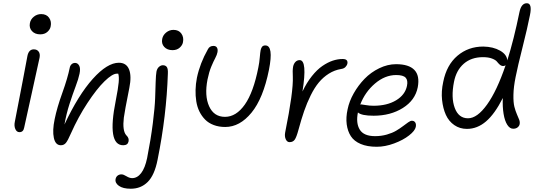

<svg xmlns="http://www.w3.org/2000/svg" viewBox="-20 -843 3270 1175"><path d="M226.1 -632.8Q193.8 -632.8 175.5 -652.8Q157.2 -672.9 163.1 -702.1Q167.5 -725.1 187.3 -741Q207 -756.8 231.9 -756.8Q264.6 -756.8 280.5 -734.1Q296.4 -711.4 290 -681.2Q286.6 -662.6 269.8 -647.7Q252.9 -632.8 226.1 -632.8ZM99.1 -34.2Q82 -34.2 73.7 -53.5Q65.4 -72.8 70.8 -98.1Q96.2 -227.1 118.9 -347.2Q141.6 -467.3 147.9 -501Q156.2 -541 187 -541Q206.1 -541 216.3 -527.6Q226.6 -514.2 222.2 -490.2Q213.9 -448.7 174.8 -274.4Q135.7 -100.1 127.9 -62Q123 -34.2 99.1 -34.2Z M733.9 45.9Q633.3 45.9 688.5 -228Q703.1 -302.7 706.3 -338.6Q709.5 -374.5 703.6 -392.1H694.8Q667.5 -392.1 619.6 -345.5Q571.8 -298.8 515.4 -213.1Q459 -127.4 414.6 -27.8Q395 17.6 383.1 31.7Q371.1 45.9 352.5 45.9Q319.3 45.9 309.6 1Q299.8 -43.9 314.5 -113.8Q328.6 -183.6 361.6 -275.1Q394.5 -366.7 406.7 -428.2Q409.2 -441.4 418 -449.7Q426.8 -458 439.5 -458Q455.1 -458 464.4 -441.7Q473.6 -425.3 466.8 -392.1Q460.4 -360.4 442.6 -313.5Q424.8 -266.6 405.5 -207Q386.2 -147.5 374.5 -81.1Q459.5 -262.2 548.1 -360.6Q636.7 -459 707.5 -459Q753.4 -459 769.8 -418.2Q786.1 -377.4 771.5 -305.2Q742.2 -158.7 737.8 -122.6Q728.5 -43.9 752 -16.1Q753.4 -14.6 754.9 -13.2Q771 2.9 766.6 22.9Q761.7 45.9 733.9 45.9Z M1035.6 -536.1Q1003.4 -536.1 985.1 -555.9Q966.8 -575.7 972.7 -605Q977.1 -627.9 996.8 -644Q1016.6 -660.2 1041.5 -660.2Q1074.2 -660.2 1090.1 -637.2Q1106 -614.3 1099.6 -584Q1096.2 -565.9 1079.3 -551Q1062.5 -536.1 1035.6 -536.1ZM780.3 312Q732.4 312 707.5 294.2Q682.6 276.4 687.5 252Q690.4 238.8 700.2 231.4Q710 224.1 723.6 224.1Q735.4 224.1 753.9 235.6Q772.5 247.1 788.6 247.1Q820.3 247.1 844 216.1Q867.7 185.1 880.4 124Q902.8 10.3 915.3 -88.9Q927.7 -188 929.4 -241.7Q931.2 -295.4 932.6 -340.8Q934.1 -386.2 937.5 -404.8Q941.4 -423.8 952.9 -433.8Q964.4 -443.8 976.6 -443.8Q992.7 -443.8 1000.7 -433.1Q1008.8 -422.4 1007.3 -392.1Q999 -135.7 944.3 134.8Q925.8 229 884 270.5Q842.3 312 780.3 312Z M1358.4 -65.9Q1319.3 -65.9 1287.8 -77.9Q1256.3 -89.8 1235.4 -111.1Q1214.4 -132.3 1200.4 -160.6Q1186.5 -189 1181.2 -222.9Q1175.8 -256.8 1176.8 -293.2Q1177.7 -329.6 1185.1 -367.2Q1203.6 -455.6 1252 -541Q1262.2 -562 1286.1 -562Q1301.3 -562 1307.6 -551.8Q1314 -541.5 1311 -523.9Q1308.1 -507.8 1297.4 -487.8Q1286.6 -467.8 1272.9 -435.1Q1259.3 -402.3 1250 -356.9Q1230.5 -257.3 1259.8 -192.6Q1289.1 -127.9 1356.9 -127.9Q1425.3 -127.9 1478.3 -203.1Q1531.2 -278.3 1561 -430.2Q1567.4 -460.9 1569.8 -491.7Q1572.3 -522.5 1575.2 -537.1Q1578.6 -551.3 1585 -558.1Q1591.3 -564.9 1604 -564.9Q1655.3 -564.9 1626 -416Q1590.8 -240.7 1519 -153.3Q1447.3 -65.9 1358.4 -65.9Z M1752 26.9Q1736.8 26.9 1728.8 9.3Q1720.7 -8.3 1725.1 -32.2Q1775.9 -283.2 1772 -374Q1769.5 -411.1 1773.9 -436Q1777.8 -453.6 1788.3 -464.4Q1798.8 -475.1 1814 -475.1Q1861.8 -475.1 1831.1 -283.2Q1856.9 -337.4 1888.7 -377.2Q1920.4 -417 1952.9 -439.2Q1985.4 -461.4 2016.1 -471.7Q2046.9 -481.9 2076.7 -481.9Q2094.7 -481.9 2101.6 -474.4Q2108.4 -466.8 2106 -454.1Q2103.5 -442.4 2093.8 -432.6Q2084 -422.9 2067.9 -420.9Q2026.9 -414.1 1992.2 -392.1Q1957.5 -370.1 1931.2 -338.4Q1904.8 -306.6 1881.6 -259.8Q1858.4 -212.9 1841.3 -163.3Q1824.2 -113.8 1806.6 -48.8Q1794.4 -3.4 1783.7 11.7Q1772.9 26.9 1752 26.9Z M2285.6 55.2Q2227.5 55.2 2187.3 38.1Q2147 21 2127.2 -9.5Q2107.4 -40 2101.8 -82.3Q2096.2 -124.5 2107.4 -174.8Q2117.2 -223.1 2144.8 -272Q2172.4 -320.8 2210.9 -360.6Q2249.5 -400.4 2300.8 -425.3Q2352.1 -450.2 2403.8 -450.2Q2481.9 -450.2 2515.9 -415Q2549.8 -379.9 2536.6 -309.1Q2521 -229.5 2445.3 -182.1Q2369.6 -134.8 2266.6 -134.8Q2191.9 -134.8 2170.4 -154.8Q2157.2 -89.8 2181.6 -49.8Q2206.1 -9.8 2275.4 -9.8Q2313.5 -9.8 2347.4 -19.5Q2381.3 -29.3 2404.3 -43Q2427.2 -56.6 2445.6 -70.6Q2463.9 -84.5 2477.8 -94.2Q2491.7 -104 2500.5 -104Q2514.2 -104 2521 -93.8Q2527.8 -83.5 2524.4 -65.9Q2519.5 -42.5 2483.4 -14.2Q2447.3 14.2 2392.1 34.7Q2336.9 55.2 2285.6 55.2ZM2190.4 -204.1Q2194.3 -204.1 2217.8 -200Q2241.2 -195.8 2266.6 -195.8Q2348.6 -195.8 2404.1 -229.2Q2459.5 -262.7 2470.7 -317.9Q2477.5 -351.6 2462.4 -367.7Q2447.3 -383.8 2404.8 -383.8Q2335.9 -383.8 2274.9 -331.8Q2213.9 -279.8 2184.6 -203.1Z M2837.4 -54.2Q2793.9 -54.2 2760.3 -77.4Q2726.6 -100.6 2708.7 -139.9Q2690.9 -179.2 2685.3 -231.4Q2679.7 -283.7 2692.4 -341.8Q2712.9 -445.3 2779.3 -501.7Q2845.7 -558.1 2937.5 -558.1Q2998.5 -557.1 3040.5 -533Q3082.5 -508.8 3084.5 -473.1Q3124.5 -600.1 3159.2 -770Q3170.4 -823.2 3204.1 -823.2Q3238.3 -823.2 3223.1 -750Q3207.5 -670.9 3178 -554.2Q3148.4 -437.5 3135.3 -371.1Q3123 -310.5 3122.1 -263.4Q3121.1 -216.3 3127.9 -189.7Q3134.8 -163.1 3143.1 -144.3Q3151.4 -125.5 3157 -111.1Q3162.6 -96.7 3160.2 -84Q3158.7 -72.8 3148.2 -64Q3137.7 -55.2 3121.1 -55.2Q3100.1 -54.7 3084.5 -79.1Q3068.8 -103.5 3061.8 -146.5Q3054.7 -189.5 3057.1 -243.2Q3007.8 -145.5 2954.3 -99.9Q2900.9 -54.2 2837.4 -54.2ZM2758.3 -341.8Q2739.3 -246.1 2762.9 -182.6Q2786.6 -119.1 2844.2 -119.1Q2900.4 -119.1 2960.7 -203.1Q3021 -287.1 3074.2 -443.8Q3067.9 -439 3059.6 -439Q3047.9 -439 3038.3 -447.5Q3028.8 -456.1 3021 -466.1Q3013.2 -476.1 2991.2 -484.6Q2969.2 -493.2 2935.5 -493.2Q2864.3 -493.2 2818.1 -452.9Q2772 -412.6 2758.3 -341.8Z"/></svg>

Font: Shantell Sans Bouncy
Style: Italic
Weight: 300
Italic angle: -11.31°
Designer: Stephen Nixon, Anya Danilova, Shantell Martin
Foundry: Arrow Type
Version: Version 1.006;[9816181b4]